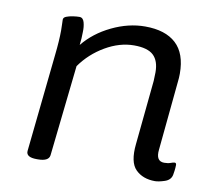

<svg xmlns="http://www.w3.org/2000/svg" viewBox="-65 -603 757 682"><g transform="rotate(10 313.5 -261.5)"><path d="M535 6Q491 6 465 -20Q439 -46 446 -112L469 -344Q470 -361 470 -375Q470 -416 449 -436Q428 -456 379 -456Q327 -456 275.5 -426Q224 -396 190 -348L154 -20Q151 2 112 2H108Q69 2 71 -21L108 -373Q114 -427 114 -463Q114 -477 113.5 -486Q113 -495 113 -502Q113 -510 123 -514Q133 -518 146.5 -520Q160 -522 170 -522Q183 -522 187.5 -506Q192 -490 191 -470Q191 -449 188 -424Q226 -471 286 -500Q346 -529 406 -529Q479 -529 517.5 -493.5Q556 -458 556 -385Q556 -370 554 -354L530 -107Q525 -64 556 -64Q570 -64 579 -67.5Q588 -71 593 -71Q599 -71 599 -63Q599 -62 598.5 -53Q598 -44 595 -27Q591 -8 569.5 -1Q548 6 535 6Z"/></g></svg>

Font: Asap Semi Expanded Semi Expanded Regular
Style: Italic
Weight: 400
Width: 6
Italic angle: -6°
Designer: Pablo Cosgaya
Foundry: Omnibus-Type
Version: Version 3.001; ttfautohint (v1.8.4.7-5d5b)